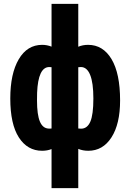

<svg xmlns="http://www.w3.org/2000/svg" viewBox="-20 -770 675 993"><path d="M33.2 -260.7Q33.2 -388.7 76.9 -463.4Q120.6 -538.1 198.2 -538.1Q222.7 -538.1 246.6 -528.8V-750H384.8V-528.3Q408.2 -538.1 435.5 -538.1Q512.7 -538.1 556.9 -464.1Q601.1 -390.1 601.1 -250.5Q601.1 -128.9 556.6 -59.6Q512.2 9.8 436.5 9.8Q408.2 9.8 384.8 0V203.1H246.6V1Q224.6 9.8 197.8 9.8Q122.1 9.8 77.6 -59.1Q33.2 -127.9 33.2 -260.7ZM462.9 -260.7Q462.9 -341.8 446.3 -382.6Q429.7 -423.3 398.4 -423.3L384.8 -422.4V-105.5L399.4 -104.5Q431.2 -104.5 447 -140.4Q462.9 -176.3 462.9 -260.7ZM171.4 -250.5Q171.4 -176.8 186.3 -141.4Q201.2 -106 231.9 -105H240.7L246.6 -105.5V-422.4L234.9 -423.3Q177.2 -423.3 171.9 -290Z"/></svg>

Font: Roboto Condensed
Style: Bold
Weight: 700
Designer: Google
Version: Version 2.134; 2016